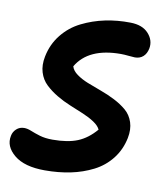

<svg xmlns="http://www.w3.org/2000/svg" viewBox="-87 -663 684 781"><g transform="rotate(10 255.5 -273.0)"><path d="M149.9 53.2Q65.9 53.2 23.4 18.3Q-19 -16.6 -9.8 -61Q-6.8 -78.1 6.3 -90.1Q19.5 -102.1 38.1 -102.1Q51.8 -102.1 67.6 -95.5Q83.5 -88.9 106.2 -82Q128.9 -75.2 159.2 -75.2Q222.2 -75.2 262.7 -91.8Q303.2 -108.4 336.9 -147.9Q330.1 -163.1 309.6 -176.8Q289.1 -190.4 262.9 -201.4Q236.8 -212.4 206.8 -224.6Q176.8 -236.8 149.9 -252.9Q123 -269 102.3 -288.6Q81.5 -308.1 72.5 -337.4Q63.5 -366.7 70.8 -402.8Q81.1 -455.1 112.8 -494.6Q144.5 -534.2 189.7 -556.6Q234.9 -579.1 285.2 -589.6Q335.4 -600.1 389.2 -599.1Q439 -598.6 464.1 -570.8Q489.3 -543 482.9 -508.8Q478.5 -486.8 465.1 -474.9Q451.7 -462.9 431.2 -462.9Q424.3 -462.9 405.8 -464.8Q387.2 -466.8 373 -466.8Q239.7 -466.8 190.9 -383.8Q195.8 -366.2 215.3 -352.1Q234.9 -337.9 261.2 -327.4Q287.6 -316.9 318.1 -305.9Q348.6 -294.9 376.7 -280.5Q404.8 -266.1 426.5 -247.8Q448.2 -229.5 457.8 -200.4Q467.3 -171.4 460 -134.8Q449.7 -85 420.4 -47.9Q391.1 -10.7 348.4 11Q305.7 32.7 256.1 43Q206.5 53.2 149.9 53.2Z"/></g></svg>

Font: Shantell Sans Irregular
Style: Italic
Weight: 600
Italic angle: -11.31°
Designer: Stephen Nixon, Anya Danilova, Shantell Martin
Foundry: Arrow Type
Version: Version 1.006;[9816181b4]